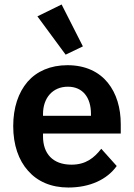

<svg xmlns="http://www.w3.org/2000/svg" viewBox="-20 -825 598 857"><path d="M285 12C208 12 147 -15 105 -63C63 -110 39 -178 39 -262C39 -345 62 -412 103 -460C144 -507 205 -534 281 -534C362 -534 422 -504 461 -456C500 -408 519 -343 519 -271V-229H172V-216C172 -140 215 -90 299 -90C363 -90 400 -120 432 -161L501 -84C458 -24 382 12 285 12ZM283 -438C215 -438 172 -388 172 -316V-308H386V-317C386 -389 350 -438 283 -438ZM147 -752 255 -805 350 -618 273 -581Z"/></svg>

Font: Plexus Sans SemiBold
Style: Regular
Weight: 600
Version: Version 2.001;PS 002.001;hotconv 1.0.70;makeotf.lib2.5.58329